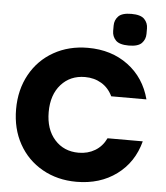

<svg xmlns="http://www.w3.org/2000/svg" viewBox="-60 -963 882 1021"><g transform="rotate(5 381.0 -452.5)"><path d="M386 -710Q511 -710 600 -644Q689 -578 719 -464H531Q510 -508 471.5 -531Q433 -554 384 -554Q305 -554 256 -499Q207 -444 207 -352Q207 -260 256 -205Q305 -150 384 -150Q433 -150 471.5 -173Q510 -196 531 -240H719Q689 -126 600 -60.5Q511 5 386 5Q284 5 203.5 -40.5Q123 -86 78 -167Q33 -248 33 -352Q33 -456 78 -537.5Q123 -619 203.5 -664.5Q284 -710 386 -710ZM600 -741Q550 -741 530.5 -761.5Q511 -782 511 -811V-840Q511 -869 530.5 -889.5Q550 -910 600 -910Q650 -910 669.5 -889.5Q689 -869 689 -840V-811Q689 -782 669.5 -761.5Q650 -741 600 -741Z"/></g></svg>

Font: IBM-Poppins
Style: Poppins-Bold
Weight: 700
Designer: Mike Abbink, Paul van der Laan, Pieter van Rosmalen, Ben Mitchell, Mark Frömberg
Foundry: Bold Monday
Version: Version 1.1